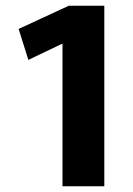

<svg xmlns="http://www.w3.org/2000/svg" viewBox="-20 -650 464 670"><path d="M220 -630H344V0H198V-498L79 -441L45 -549Z"/></svg>

Font: Mukta ExtraBold
Style: Regular
Weight: 800
Designer: Girish Dalvi and Yashodeep Gholap
Foundry: Ek Type
Version: Version 2.538;PS 1.002;hotconv 16.6.51;makeotf.lib2.5.65220;